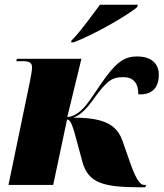

<svg xmlns="http://www.w3.org/2000/svg" viewBox="-20 -786 695 816"><path d="M284 -614 282 -606H293C379 -638 531 -726 563 -756L566 -766H405C373 -724 322 -651 284 -614ZM573 10H597L601 0H593C580 0 563 -10 534 -92L500 -189C474 -262 411 -286 291 -286C317 -294 344 -318 374 -360C437 -448 458 -458 505 -458C549 -458 568 -430 568 -385C631 -382 655 -418 655 -469C655 -505 634 -546 563 -546C506 -546 472 -521 408 -428C371 -374 352 -342 328 -320C308 -301 286 -289 266 -289L326 -536H52L49 -526H75C113 -526 116 -515 116 -497C116 -489 113 -467 106 -434L16 0H206L265 -278C280 -278 288 -255 306 -188L330 -99C355 -5 425 9 573 10Z"/></svg>

Font: Noto Serif Display Black
Style: Italic
Weight: 900
Italic angle: -12°
Designer: Monotype Design Team
Foundry: Monotype Imaging Inc.
Version: Version 2.009